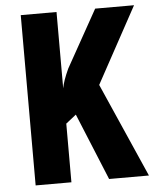

<svg xmlns="http://www.w3.org/2000/svg" viewBox="-52 -758 644 802"><g transform="rotate(-5 270.0 -357.0)"><path d="M540 0H373L258 -280L215 -246V0H65V-714H215V-394Q220 -424 243 -474L377 -714H540L366 -395Z"/></g></svg>

Font: Noto Sans Malayalam ExtraCondensed ExtraBold
Style: Regular
Weight: 800
Width: 2
Designer: Jelle Bosma - Monotype Design Team
Foundry: Monotype Imaging Inc.
Version: Version 2.104; ttfautohint (v1.8.4.7-5d5b)